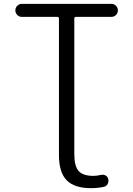

<svg xmlns="http://www.w3.org/2000/svg" viewBox="-20 -750 694 1000"><path d="M94 -662Q80 -662 70 -672Q60 -682 60 -696Q60 -710 70 -720Q80 -730 94 -730H560Q574 -730 584 -720Q594 -710 594 -696Q594 -682 584 -672Q574 -662 560 -662H376Q367 -662 367 -654V53Q367 115 389.5 140.5Q412 166 466 166Q484 166 506 161Q519 158 530 164Q541 170 544 183Q547 197 540.5 208.5Q534 220 521 223Q490 230 454 230Q368 230 327.5 189Q287 148 287 57V-654Q287 -662 278 -662Z"/></svg>

Font: Rounded Mplus 1c
Style: Regular
Weight: 400
Version: Version 1.059.20150529